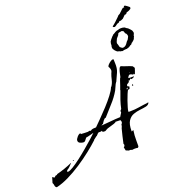

<svg xmlns="http://www.w3.org/2000/svg" viewBox="-296 -966 1182 1237"><g transform="rotate(-20 295.0 -347.0)"><path d="M-117 128Q-127 123 -128 112Q-129 101 -134 93L-123 56L-111 64H-109L-99 55L-91 54L-85 49Q-30 35 21 12H23Q16 20 5 31Q-6 42 -16 47L-21 56L-15 59Q-3 59 21.5 44Q46 29 76 6Q106 -17 136 -42.5Q166 -68 189.5 -89Q213 -110 224 -121Q211 -118 197.5 -114Q184 -110 170 -108Q165 -103 159 -94Q153 -85 144 -85Q134 -85 121.5 -90.5Q109 -96 109 -109Q109 -119 121.5 -133Q134 -147 144 -147L146 -141Q158 -140 170 -139.5Q182 -139 194 -139L204 -142L213 -139Q221 -146 231.5 -147Q242 -148 252 -148Q268 -164 295 -191Q322 -218 351 -249.5Q380 -281 402 -310Q424 -339 431 -358L433 -361L434 -360Q447 -379 452 -402Q457 -425 465 -445V-444Q466 -446 468 -451Q470 -456 470 -458Q470 -474 461 -487Q461 -493 469 -501.5Q477 -510 487 -516.5Q497 -523 503 -523Q508 -523 508 -521L509 -496Q511 -459 500 -434Q489 -409 474 -377V-379Q466 -368 461 -355Q456 -342 449 -329Q426 -289 394 -254.5Q362 -220 332 -185H331Q323 -185 314 -172.5Q305 -160 301 -153H298L290 -148V-147Q322 -149 355 -152.5Q388 -156 421 -157L437 -183L436 -194L445 -204Q451 -233 460.5 -261.5Q470 -290 481 -318V-322Q484 -328 490 -346.5Q496 -365 501.5 -381Q507 -397 510 -397Q512 -404 515 -420Q518 -436 523.5 -450Q529 -464 537 -464Q555 -456 573.5 -450.5Q592 -445 609 -437L618 -423Q615 -413 611.5 -403Q608 -393 604 -383L598 -390L593 -385Q584 -393 571 -394Q566 -392 562 -386.5Q558 -381 556 -375Q562 -374 568.5 -374Q575 -374 582 -374H594Q593 -369 586 -366.5Q579 -364 574 -362L567 -368L559 -358L553 -361Q553 -350 545 -346L535 -340L531 -329L544 -322L541 -309L534 -305L529 -306Q525 -300 517 -281.5Q509 -263 501.5 -241Q494 -219 488.5 -200.5Q483 -182 483 -175V-170H497Q527 -170 557 -175Q587 -180 617 -183L621 -185L624 -183Q618 -168 599.5 -164Q581 -160 557.5 -157.5Q534 -155 511.5 -147Q489 -139 474 -116.5Q459 -94 459 -49V-44L460 -45L472 -50Q469 -32 468 -14.5Q467 3 467 20V60L461 68Q456 67 451 66.5Q446 66 441 66Q437 66 432 66.5Q427 67 422 68Q418 66 412.5 64.5Q407 63 401 65Q392 62 381 57L376 34Q385 29 385 18L382 12Q387 -13 393 -37Q399 -61 405 -85Q408 -91 410 -97Q412 -103 412 -109L418 -117L420 -125L416 -138L382 -139Q382 -135 367 -130Q352 -125 335.5 -120.5Q319 -116 314 -113Q310 -111 305 -107.5Q300 -104 294 -105L283 -106L279 -115L274 -112H256L246 -104H247L237 -94H235L212 -76L213 -75Q183 -47 143 -15.5Q103 16 58 45.5Q13 75 -32 97Q-77 119 -117 128ZM577 -406 578 -409H576L574 -407ZM565 -320 561 -321 568 -331 571 -321ZM526 -310 531 -317 530 -320 520 -313ZM38 5 40 -1 43 0 44 4 43 5ZM579 -551V-553L568 -554Q567 -556 559 -558Q551 -560 548 -561Q541 -566 532.5 -576Q524 -586 524 -596V-601L525 -605Q527 -610 526.5 -616.5Q526 -623 528 -627Q528 -636 538.5 -648Q549 -660 555 -667H557Q557 -668 560 -671Q563 -674 564 -675L565 -674Q570 -678 580.5 -683.5Q591 -689 596 -689H597Q610 -694 621 -694Q627 -694 633.5 -693Q640 -692 645 -690L658 -680Q660 -679 661.5 -678.5Q663 -678 662 -679Q666 -676 676 -665Q686 -654 686 -651H687L686 -650L688 -644L689 -640Q689 -633 685 -626.5Q681 -620 682 -613Q678 -609 678 -606Q677 -600 671 -594Q664 -589 662 -586Q660 -583 654 -581Q653 -578 650.5 -575.5Q648 -573 646 -571L641 -570Q637 -566 628.5 -561.5Q620 -557 615 -557L612 -555Q611 -555 610.5 -555.5Q610 -556 608 -556Q601 -556 592.5 -554.5Q584 -553 579 -551ZM593 -571Q611 -572 625 -596Q627 -599 629.5 -602Q632 -605 635 -607Q637 -609 638 -611Q640 -616 643 -620.5Q646 -625 647 -629V-632Q647 -638 644 -644Q643 -646 641.5 -648.5Q640 -651 637 -652Q635 -654 633 -662.5Q631 -671 628 -671L627 -672Q623 -672 619 -675Q618 -675 612.5 -673.5Q607 -672 605 -673L604 -672H603Q602 -671 600 -671Q598 -671 596 -670Q596 -668 595 -668Q594 -668 593 -667Q593 -663 588.5 -656.5Q584 -650 578 -644H577L575 -640V-641Q573 -637 570.5 -631.5Q568 -626 566 -621L564 -613L565 -606H566V-605L571 -588V-587Q571 -582 580.5 -575.5Q590 -569 593 -571ZM588 -715H585Q580 -715 577 -718.5Q574 -722 576 -723Q583 -728 588.5 -733Q594 -738 600 -743L626 -768L636 -779L637 -778L640 -781Q643 -781 644 -782L675 -811L676 -810L677 -811Q677 -813 680 -813L686 -812Q688 -812 687 -816Q686 -820 688 -821Q689 -822 692 -822Q696 -822 699.5 -819Q703 -816 707 -814L716 -807Q717 -806 718.5 -805.5Q720 -805 720 -803L722 -802H724L723 -799L722 -791L711 -784L702 -780L695 -778Q689 -777 689.5 -775Q690 -773 686 -770L678 -766Q677 -765 674 -767L654 -747L638 -740Q634 -739 632 -740Q630 -741 628 -739Q624 -738 622 -734Q620 -730 617 -731Q609 -730 602.5 -724Q596 -718 588 -715Z"/></g></svg>

Font: Kolker Brush
Style: Regular
Weight: 400
Designer: Robert E. Leuschke
Foundry: Robert E. Leuschke
Version: Version 1.010; ttfautohint (v1.8.3)